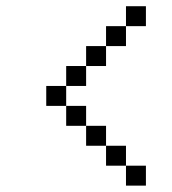

<svg xmlns="http://www.w3.org/2000/svg" viewBox="-20 -582 540 602"><path d="M437.5 0V-62.5H375V0ZM437.5 -500V-562.5H375V-500H312.5V-437.5H250V-375H187.5V-312.5H125V-250H187.5V-187.5H250V-125H312.5V-62.5H375V-125H312.5V-187.5H250V-250H187.5V-312.5H250V-375H312.5V-437.5H375V-500Z"/></svg>

Font: UnifontExMono
Style: Regular
Weight: 500
Version: Version 15.0.06